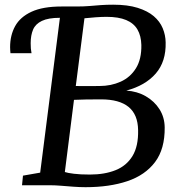

<svg xmlns="http://www.w3.org/2000/svg" viewBox="-20 -770 744 798"><path d="M335.5 8Q311.5 8 285 6Q258.5 4 233.8 2Q209 0 190.5 0H71.5L75.5 -40L147 -52.5L229 -696L210.5 -719L235.5 -743H298Q328 -743 351.8 -745Q375.5 -747 398.8 -748.8Q422 -750.5 450.5 -750.5Q510.5 -750.5 552 -737.5Q593.5 -724.5 619 -702.8Q644.5 -681 656.2 -652.8Q668 -624.5 668.5 -594Q670.5 -514 627.2 -464.2Q584 -414.5 505 -393.5Q550.5 -390.5 586.2 -369.8Q622 -349 643 -315.8Q664 -282.5 664.5 -240.5Q665.5 -151 624.5 -96.5Q583.5 -42 509.2 -17Q435 8 335.5 8ZM295 -412.5Q312 -412 338.2 -412.2Q364.5 -412.5 393 -412.5Q441.5 -412.5 481.5 -430.5Q521.5 -448.5 545 -486.2Q568.5 -524 567.5 -583Q566.5 -621.5 551.2 -647.5Q536 -673.5 504.2 -686.8Q472.5 -700 423 -700Q403.5 -700 378.2 -698.2Q353 -696.5 331 -694ZM353.5 -44.5Q415 -44.5 460.5 -62.8Q506 -81 530.8 -121.8Q555.5 -162.5 554 -229.5Q553 -294 514.5 -325.5Q476 -357 400 -357Q367 -357 337 -356.5Q307 -356 287.5 -355L249.5 -55Q261 -51 287.2 -47.8Q313.5 -44.5 353.5 -44.5ZM23.5 -549Q23 -555 22.5 -560.5Q22 -566 22 -574Q22 -623.5 43 -661.5Q64 -699.5 111 -721.2Q158 -743 235.5 -743L229 -696Q181 -696 154.2 -683.2Q127.5 -670.5 117.5 -647Q107.5 -623.5 107.5 -590.5Q107.5 -578.5 108.2 -568.8Q109 -559 111 -549Z"/></svg>

Font: Merriweather Light 18pt
Style: Italic
Weight: 400
Italic angle: -7.8°
Version: Version 2.101